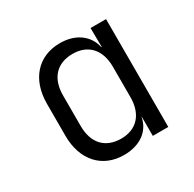

<svg xmlns="http://www.w3.org/2000/svg" viewBox="-130 -699 859 848"><g transform="rotate(-30 300.0 -275.0)"><path d="M273 10C353 10 410 -30 423 -97H424V0H503V-550H424L425 -453H423C409 -519 352 -560 273 -560C162 -560 90 -481 90 -356V-193C90 -68 163 10 273 10ZM298 -59C218 -59 170 -109 170 -197V-353C170 -441 218 -491 298 -491C376 -491 424 -440 424 -353V-197C424 -110 376 -59 298 -59Z"/></g></svg>

Font: JetBrains Mono Light
Style: Regular
Weight: 336
Monospace: yes
Designer: Philipp Nurullin, Konstantin Bulenkov
Foundry: JetBrains
Version: Version 2.305